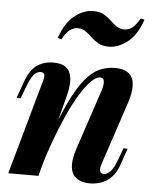

<svg xmlns="http://www.w3.org/2000/svg" viewBox="-55 -832 714 893"><g transform="rotate(5 301.5 -386.0)"><path d="M157 0H16L137 -432Q142 -446 143.5 -457.5Q145 -469 141 -475.5Q137 -482 126 -482Q108 -482 93.5 -465.5Q79 -449 62 -403L43 -352H24L51 -428Q71 -485 103.5 -508Q136 -531 180 -531Q216 -531 235 -518.5Q254 -506 260.5 -485Q267 -464 265.5 -439.5Q264 -415 258 -391ZM189 -169Q228 -278 261.5 -348.5Q295 -419 327.5 -459Q360 -499 394 -515Q428 -531 467 -531Q515 -531 536 -510Q557 -489 557 -454.5Q557 -420 544 -380L446 -85Q436 -57 441 -46Q446 -35 459 -35Q472 -35 488 -49.5Q504 -64 522 -114L540 -162H559L534 -89Q520 -47 497.5 -25Q475 -3 449.5 5.5Q424 14 400 14Q371 14 351 5.5Q331 -3 320 -19Q307 -39 307.5 -69.5Q308 -100 323 -145L413 -415Q419 -431 421 -446Q423 -461 420 -471Q417 -481 403 -481Q384 -481 360 -456.5Q336 -432 309.5 -388.5Q283 -345 257 -287Q231 -229 207 -163.5Q183 -98 164 -29ZM344 -786Q374 -786 393.5 -775Q413 -764 428 -749.5Q443 -735 458.5 -724Q474 -713 496 -713Q515 -713 532.5 -726.5Q550 -740 567 -771L585 -766Q559 -692 516 -659.5Q473 -627 431 -627Q401 -627 381.5 -638Q362 -649 347 -663.5Q332 -678 316.5 -689Q301 -700 279 -700Q260 -700 242.5 -687Q225 -674 208 -642L190 -647Q217 -722 259.5 -754Q302 -786 344 -786Z"/></g></svg>

Font: Playfair Display
Style: Bold Italic
Weight: 700
Italic angle: -14°
Designer: Claus Eggers Sørensen
Foundry: Claus Eggers Sørensen
Version: Version 1.203